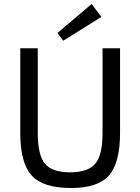

<svg xmlns="http://www.w3.org/2000/svg" viewBox="-20 -933 706 966"><path d="M490 -848 298 -728 269 -767 441 -913ZM584 -690V-264Q584 -113 528 -50Q472 13 337 13Q197 13 139.5 -50Q82 -113 82 -264V-690H170V-264Q170 -153 206 -109.5Q242 -66 333 -66Q423 -66 459.5 -109.5Q496 -153 496 -264V-690Z"/></svg>

Font: Exo 2
Style: Regular
Weight: 400
Designer: Natanael Gama
Version: Version 1.001;PS 001.001;hotconv 1.0.70;makeotf.lib2.5.58329